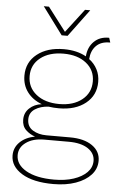

<svg xmlns="http://www.w3.org/2000/svg" viewBox="-62 -772 627 1029"><g transform="rotate(5 251.5 -257.5)"><path d="M333 -42Q408 -42 452 -11.5Q496 19 496 70Q496 113 466.5 145.5Q437 178 385 196.5Q333 215 265 215Q156 215 95 177.5Q34 140 34 81Q34 39 64 9.5Q94 -20 145 -30Q117 -39 95.5 -59.5Q74 -80 74 -115Q74 -152 100 -176.5Q126 -201 166 -206Q116 -225 88 -262.5Q60 -300 60 -351Q60 -423 115 -466.5Q170 -510 259 -510Q329 -510 379 -482Q383 -532 413.5 -562Q444 -592 492 -592H495L503 -567H499Q453 -567 427 -540.5Q401 -514 398 -469Q426 -448 441.5 -418Q457 -388 457 -351Q457 -279 402.5 -235.5Q348 -192 259 -192Q230 -192 204 -196Q161 -194 131 -174.5Q101 -155 101 -119Q101 -80 131.5 -61Q162 -42 205 -42ZM259 -486Q182 -486 135 -449Q88 -412 88 -351Q88 -290 135 -252.5Q182 -215 259 -215Q335 -215 381.5 -252.5Q428 -290 428 -351Q428 -412 381.5 -449Q335 -486 259 -486ZM267 191Q326 191 371.5 176Q417 161 443 134.5Q469 108 469 73Q469 32 431.5 7Q394 -18 328 -18H195Q136 -18 98.5 8.5Q61 35 61 77Q61 128 116 159.5Q171 191 267 191ZM381 -730 272 -583H240L131 -730H159L256 -603L353 -730Z"/></g></svg>

Font: Work Sans ExtraLight
Style: Regular
Weight: 200
Designer: Wei Huang
Foundry: Wei Huang
Version: Version 2.010; ttfautohint (v1.8.3)